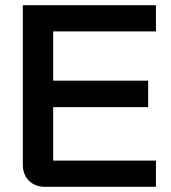

<svg xmlns="http://www.w3.org/2000/svg" viewBox="-20 -720 659 740"><path d="M68 -85V-700H581V-599H185V-409H551V-307H185V-101H581V0H154Q115 0 91.5 -23.5Q68 -47 68 -85Z"/></svg>

Font: Bai Jamjuree SemiBold
Style: Regular
Weight: 600
Version: Version 1.000; ttfautohint (v1.6)